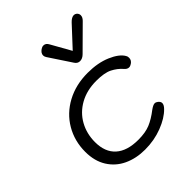

<svg xmlns="http://www.w3.org/2000/svg" viewBox="-217 -896 1031 1031"><g transform="rotate(-45 298.0 -381.0)"><path d="M45 -209Q45 -291 84 -357.5Q123 -424 193.5 -462Q264 -500 354 -500Q431 -500 488 -475.5Q545 -451 564 -418Q569 -411 569 -400Q569 -381 552 -370Q542 -363 532 -363Q518 -363 505 -379Q483 -404 450.5 -420.5Q418 -437 357 -437Q285 -437 231 -407Q177 -377 148 -325Q119 -273 119 -209Q119 -133 163.5 -93Q208 -53 293 -53Q347 -53 383 -68Q419 -83 459 -114Q481 -130 493 -130Q502 -130 512 -122Q523 -112 523 -102Q523 -88 507 -72Q473 -37 412 -13.5Q351 10 281 10Q214 10 160.5 -15Q107 -40 76 -89.5Q45 -139 45 -209ZM341 -590 257 -717Q251 -726 251 -735Q251 -752 270 -765Q280 -772 290 -772Q308 -772 318 -752L381 -640L485 -752Q504 -772 521 -772Q529 -772 537 -766Q547 -757 547 -745Q547 -730 533 -716L406 -590Q389 -573 370 -573Q352 -573 341 -590Z"/></g></svg>

Font: Kodchasan
Style: Italic
Weight: 400
Italic angle: -10°
Version: Version 1.000; ttfautohint (v1.6)